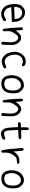

<svg xmlns="http://www.w3.org/2000/svg" viewBox="1687 -2319 626 4040"><g transform="rotate(90 2000.0 -299.0)"><path d="M222.2 -450.7Q231.9 -452.6 238 -452.9Q244.1 -453.1 246.8 -453.1Q249.5 -453.1 253.7 -452.9Q257.8 -452.6 263.2 -451.7Q273.4 -450.7 283.7 -447.3Q317.9 -437 340.8 -414.1Q359.9 -395.5 369.1 -368.9Q378.4 -342.3 380.4 -302.2L380.9 -293.9L122.1 -283.2Q124 -315.4 126.5 -329.1Q130.4 -352.5 135.3 -366.7Q145.5 -397.5 168.9 -420.9Q192.4 -444.3 222.2 -450.7ZM286.6 -69.8Q281.2 -69.3 273.4 -69.3Q265.6 -69.3 253.2 -71.3Q240.7 -73.2 227.5 -78.6Q202.6 -89.4 181.2 -108.9Q159.2 -128.9 148.9 -155.5Q138.7 -182.1 132.3 -214.4L130.9 -224.1Q391.1 -230 429.7 -234.4L434.6 -234.9Q442.9 -237.8 442.9 -255.9Q442.9 -279.8 433.6 -338.4Q424.8 -396 384.8 -441.9Q344.7 -488.3 317.9 -498Q290 -508.3 250.5 -512.2Q243.7 -512.7 236.8 -512.7Q206.1 -512.7 177.2 -499.5Q141.6 -482.4 114.5 -453.4Q87.4 -424.3 77.1 -389.2Q66.9 -353 64.9 -300.3Q64.5 -293.9 64.5 -287.1Q64.5 -239.7 76.7 -184.6Q89.8 -122.1 123.5 -83Q157.2 -43.9 188 -30Q218.8 -16.1 252.4 -10.3Q297.4 -10.3 335.4 -19.5Q373.5 -28.8 416.5 -62L424.3 -78.6Q424.8 -80.6 424.8 -82.5Q424.8 -97.2 417.5 -107.9L402.3 -115.2Q374 -107.4 349.1 -91.3Q320.3 -71.8 286.6 -69.8Z M889.6 -11.7Q902.8 -11.7 912.1 -18.6Q922.4 -45.9 922.4 -80.1Q922.4 -114.3 925.8 -196.8Q926.3 -210 926.3 -222.7Q926.3 -284.2 912.6 -319.3Q896 -361.3 864.3 -392.6Q824.2 -431.2 772 -431.2Q747.6 -431.2 728 -421.4Q698.2 -406.2 678.2 -384.3Q656.7 -360.8 635.3 -334L622.1 -316.4L616.7 -403.8Q614.7 -433.1 606.4 -460L591.3 -467.3Q589.4 -467.8 587.9 -467.8Q573.7 -467.8 564.5 -460Q557.1 -450.7 555.2 -438.5Q563 -340.8 566.9 -241.7Q570.8 -144.5 589.4 -50.3L604 -43.5Q606 -43 607.4 -43Q621.1 -43 629.9 -50.3L638.2 -65.9L636.2 -90.8V-187Q642.6 -232.4 667 -269Q690.4 -304.7 711.9 -333Q735.8 -364.3 767.1 -368.7Q771.5 -369.1 776.4 -369.1Q802.7 -369.1 823.2 -348.6Q846.2 -325.7 857.4 -293.9Q868.7 -262.2 869.6 -223.6Q870.6 -186.5 867.7 -148.9Q864.7 -111.3 860.8 -71.3Q859.4 -61 859.4 -56.2Q859.4 -36.1 870.1 -20L886.2 -12.2Q888.2 -11.7 889.6 -11.7Z M1328.1 -519.5Q1302.7 -528.3 1272.9 -528.3Q1236.3 -528.3 1202.1 -514.2Q1159.2 -496.1 1131.3 -461.9Q1103 -427.2 1089.8 -397Q1076.7 -366.7 1070.8 -320.8Q1069.3 -309.1 1069.3 -296.1Q1069.3 -283.2 1070.3 -269.5Q1073.2 -241.2 1081.5 -207Q1097.7 -139.6 1131.3 -99.6Q1165.5 -59.1 1192.4 -44.2Q1219.2 -29.3 1249 -23.9Q1259.8 -22.9 1269.5 -22.9Q1305.7 -22.9 1336.4 -33.2Q1375.5 -46.4 1410.6 -66.4L1418.5 -82.5Q1418.9 -84.5 1418.9 -85.9Q1418.9 -99.6 1411.6 -109.9L1396 -117.7Q1369.6 -115.2 1348.6 -103.5Q1324.2 -89.8 1294.9 -85.4Q1287.1 -84.5 1278.8 -84.5Q1257.3 -84.5 1234.9 -92.3Q1203.6 -103.5 1178 -138.2Q1152.3 -172.9 1141.6 -213.4Q1129.4 -257.8 1129.4 -290.5Q1129.4 -315.4 1134.3 -341.3Q1140.6 -372.1 1157.7 -401.9Q1175.8 -433.1 1200.7 -446.5Q1225.6 -460 1263.7 -467.3Q1272 -468.8 1279.8 -468.8Q1310.5 -468.8 1339.8 -446.8Q1341.3 -446.3 1342.8 -446.3Q1356.4 -446.3 1365.2 -453.6L1373.5 -470.2Q1373.5 -471.2 1373.5 -473.9Q1373.5 -476.6 1372.6 -481.4Q1370.1 -491.7 1360.4 -502.4Q1346.2 -513.2 1328.1 -519.5Z M1742.7 -75.7Q1714.4 -75.7 1686.5 -86.4Q1649.4 -101.1 1636.7 -142.6Q1622.1 -189 1622.1 -231Q1622.1 -258.3 1627.4 -289.6Q1634.8 -330.6 1668.5 -371.6Q1702.6 -412.6 1739.7 -421.4Q1760.7 -425.8 1776.4 -425.8Q1792 -425.8 1803.7 -423.3Q1832.5 -416.5 1856.4 -377.4Q1880.4 -339.4 1883.3 -296.4Q1884.8 -275.9 1884.8 -256.6Q1884.8 -237.3 1883.5 -224.1Q1882.3 -210.9 1881.1 -202.4Q1879.9 -193.8 1877.9 -185.1Q1871.1 -153.8 1861.8 -136.7Q1848.1 -110.4 1819.8 -93.3Q1795.4 -80.1 1757.8 -76.2Q1750 -75.7 1742.7 -75.7ZM1739.7 -15.1Q1775.4 -15.1 1806.6 -22.9Q1848.1 -32.7 1878.9 -64Q1909.7 -95.2 1923.8 -133.3Q1943.8 -186 1943.8 -259.8Q1943.8 -279.3 1941.9 -295.9Q1938 -330.1 1932.1 -362.8Q1926.8 -393.6 1884.8 -437.5Q1842.8 -481.4 1793.5 -487.8Q1780.8 -489.3 1768.6 -489.3Q1714.4 -489.3 1664.6 -455.1Q1641.6 -439 1622.1 -417Q1588.9 -378.9 1576.7 -331.5Q1562.5 -273.9 1562.5 -221.7Q1562.5 -181.2 1572.3 -144.5Q1586.4 -91.8 1626 -52.7Q1644.5 -33.7 1662.1 -27.3Q1687.5 -18.1 1713.4 -16.1Q1727.1 -15.1 1739.7 -15.1Z M2389.6 -11.7Q2402.8 -11.7 2412.1 -18.6Q2422.4 -45.9 2422.4 -80.1Q2422.4 -114.3 2425.8 -196.8Q2426.3 -210 2426.3 -222.7Q2426.3 -284.2 2412.6 -319.3Q2396 -361.3 2364.3 -392.6Q2324.2 -431.2 2272 -431.2Q2247.6 -431.2 2228 -421.4Q2198.2 -406.2 2178.2 -384.3Q2156.7 -360.8 2135.3 -334L2122.1 -316.4L2116.7 -403.8Q2114.7 -433.1 2106.4 -460L2091.3 -467.3Q2089.4 -467.8 2087.9 -467.8Q2073.7 -467.8 2064.5 -460Q2057.1 -450.7 2055.2 -438.5Q2063 -340.8 2066.9 -241.7Q2070.8 -144.5 2089.4 -50.3L2104 -43.5Q2106 -43 2107.4 -43Q2121.1 -43 2129.9 -50.3L2138.2 -65.9L2136.2 -90.8V-187Q2142.6 -232.4 2167 -269Q2190.4 -304.7 2211.9 -333Q2235.8 -364.3 2267.1 -368.7Q2271.5 -369.1 2276.4 -369.1Q2302.7 -369.1 2323.2 -348.6Q2346.2 -325.7 2357.4 -293.9Q2368.7 -262.2 2369.6 -223.6Q2370.6 -186.5 2367.7 -148.9Q2364.7 -111.3 2360.8 -71.3Q2359.4 -61 2359.4 -56.2Q2359.4 -36.1 2370.1 -20L2386.2 -12.2Q2388.2 -11.7 2389.6 -11.7Z M2616.2 -424.8 2595.2 -425.3Q2574.7 -425.3 2559.1 -415L2551.3 -398.9Q2550.8 -397.5 2550.8 -396Q2550.8 -381.8 2560.1 -371.1L2576.2 -362.8L2654.3 -367.2Q2660.6 -203.1 2670.2 -141.1Q2679.7 -79.1 2712.9 -44.4Q2746.1 -9.8 2776.9 -6.3Q2783.2 -5.9 2789.3 -5.9Q2795.4 -5.9 2804.7 -6.3Q2825.7 -7.8 2847.2 -13.7Q2879.4 -22.9 2906.7 -43L2918.5 -63Q2918.9 -64.9 2918.9 -66.2Q2918.9 -67.4 2918.7 -68.8Q2918.5 -70.3 2918.5 -72.5Q2918.5 -74.7 2918 -76.7Q2917.5 -78.6 2916.7 -80.3Q2916 -82 2915.5 -84Q2914.1 -87.4 2911.6 -89.8L2897 -97.7Q2853 -82.5 2811 -74.7Q2799.8 -72.8 2790.5 -72.8Q2758.3 -72.8 2745.1 -95.2Q2730 -121.6 2725.1 -169.4Q2720.2 -217.3 2713.9 -367.7L2721.7 -368.7Q2761.2 -373.5 2802.7 -373.5H2822.8Q2863.8 -373.5 2899.4 -384.8L2906.7 -399.9Q2907.2 -401.9 2907.2 -404.3Q2907.2 -406.7 2906.2 -410.6Q2905.3 -418.9 2899.9 -425.8L2883.8 -434.1L2718.3 -430.2L2716.3 -544.4Q2717.3 -550.3 2717.3 -554.7Q2717.3 -559.1 2716.8 -562.5Q2716.3 -565.9 2715.3 -569.8Q2713.4 -576.7 2709 -583.5L2692.9 -591.3Q2690.9 -591.8 2687.3 -591.8Q2683.6 -591.8 2678 -590.3Q2672.4 -588.9 2667 -585Q2657.7 -557.1 2657.7 -483.9Q2657.7 -461.4 2659.2 -426.8Q2633.8 -424.8 2616.2 -424.8Z M3162.1 -13.7Q3175.8 -13.7 3184.6 -21L3192.9 -37.1Q3191.4 -67.9 3191.4 -92.3Q3191.4 -130.9 3194.8 -151.9Q3201.2 -187 3217 -221.2Q3232.9 -255.4 3263.7 -293.5Q3295.4 -333 3342.3 -337.9Q3383.3 -341.8 3417.5 -346.7L3424.3 -360.8Q3424.8 -362.8 3424.8 -366.7Q3424.8 -370.6 3423.1 -376.2Q3421.4 -381.8 3417.5 -386.7L3401.4 -395Q3369.6 -393.1 3338.4 -392.1Q3271.5 -390.1 3218.3 -336.4Q3197.3 -315.4 3180.7 -289.6L3167.5 -268.6Q3161.6 -340.3 3159.9 -368.7Q3158.2 -397 3157.2 -406Q3156.2 -415 3155 -423.8Q3153.8 -432.6 3152.3 -441.4Q3149.4 -458.5 3145 -475.6L3130.4 -482.9Q3128.4 -483.4 3127 -483.4Q3112.8 -483.4 3103.5 -475.6Q3096.2 -466.3 3094.2 -454.1Q3104 -344.7 3111.8 -235.1Q3119.6 -125.5 3144 -21.5L3158.7 -14.2Q3160.6 -13.7 3162.1 -13.7Z M3742.7 -75.7Q3714.4 -75.7 3686.5 -86.4Q3649.4 -101.1 3636.7 -142.6Q3622.1 -189 3622.1 -231Q3622.1 -258.3 3627.4 -289.6Q3634.8 -330.6 3668.5 -371.6Q3702.6 -412.6 3739.7 -421.4Q3760.7 -425.8 3776.4 -425.8Q3792 -425.8 3803.7 -423.3Q3832.5 -416.5 3856.4 -377.4Q3880.4 -339.4 3883.3 -296.4Q3884.8 -275.9 3884.8 -256.6Q3884.8 -237.3 3883.5 -224.1Q3882.3 -210.9 3881.1 -202.4Q3879.9 -193.8 3877.9 -185.1Q3871.1 -153.8 3861.8 -136.7Q3848.1 -110.4 3819.8 -93.3Q3795.4 -80.1 3757.8 -76.2Q3750 -75.7 3742.7 -75.7ZM3739.7 -15.1Q3775.4 -15.1 3806.6 -22.9Q3848.1 -32.7 3878.9 -64Q3909.7 -95.2 3923.8 -133.3Q3943.8 -186 3943.8 -259.8Q3943.8 -279.3 3941.9 -295.9Q3938 -330.1 3932.1 -362.8Q3926.8 -393.6 3884.8 -437.5Q3842.8 -481.4 3793.5 -487.8Q3780.8 -489.3 3768.6 -489.3Q3714.4 -489.3 3664.6 -455.1Q3641.6 -439 3622.1 -417Q3588.9 -378.9 3576.7 -331.5Q3562.5 -273.9 3562.5 -221.7Q3562.5 -181.2 3572.3 -144.5Q3586.4 -91.8 3626 -52.7Q3644.5 -33.7 3662.1 -27.3Q3687.5 -18.1 3713.4 -16.1Q3727.1 -15.1 3739.7 -15.1Z"/></g></svg>

Font: NaikaiFont
Style: Light
Weight: 300
Version: Version 1.89